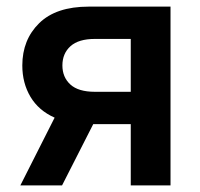

<svg xmlns="http://www.w3.org/2000/svg" viewBox="-20 -560 605 580"><path d="M167.5 0H41.5L145 -204.6Q96.7 -226.1 72 -267.6Q47.4 -309.1 47.4 -362.3Q47.4 -439.9 98.4 -490Q149.4 -540 248 -540H495.1V0H375V-185.1H261.7ZM375 -442.4H266.6Q217.3 -442.4 192.9 -420.4Q168.5 -398.4 168.5 -362.3Q168.5 -326.7 192.6 -304.7Q216.8 -282.7 266.6 -282.7H375Z"/></svg>

Font: Vela Sans Bd
Style: Bold
Weight: 700
Designer: Principal design: Mikhail Sharanda - project Manrope.
Design modification: Ravid Balaliev
Foundry: Mikhail Sharanda
Version: Version 1.001